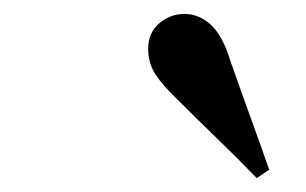

<svg xmlns="http://www.w3.org/2000/svg" viewBox="-20 -796 440 276"><path d="M367 -552 349 -540Q321 -569 292 -597Q263 -625 235 -653Q214 -673 203.5 -689Q193 -705 193 -726Q193 -749 209 -762.5Q225 -776 245 -776Q266 -776 283 -760.5Q300 -745 311 -709Q325 -669 339 -630.5Q353 -592 367 -552Z"/></svg>

Font: DeepMind Serif Text
Style: Italic
Weight: 400
Italic angle: -12°
Designer: Frank Grießhammer / Modifications: Colophon Foundry
Foundry: Colophon Foundry
Version: Version 5.003; ttfautohint (v1.8.2)